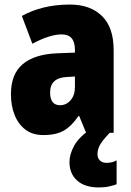

<svg xmlns="http://www.w3.org/2000/svg" viewBox="-20 -583 573 843"><path d="M287 -563Q376 -563 427.5 -513Q479 -463 479 -363V0H358L328 -73H324Q295 -30 261 -10Q227 10 170 10Q123 10 91.5 -14Q60 -38 44 -78.5Q28 -119 28 -169Q28 -258 80 -301.5Q132 -345 231 -349L309 -352V-364Q309 -432 251 -432Q199 -432 122 -391L76 -513Q119 -537 172 -550Q225 -563 287 -563ZM275 -245Q200 -242 200 -177Q200 -121 244 -121Q271 -121 290 -143Q309 -165 309 -200V-247ZM408 94Q408 111 418.5 121.5Q429 132 448 132Q461 132 472.5 129Q484 126 492 121V226Q479 231 459.5 235.5Q440 240 414 240Q353 240 319 210Q285 180 285 128Q285 95 305.5 57Q326 19 382 -19L462 0Q430 33 419 53Q408 73 408 94Z"/></svg>

Font: Noto Sans Malayalam Condensed Black
Style: Regular
Weight: 900
Width: 3
Designer: Jelle Bosma - Monotype Design Team
Foundry: Monotype Imaging Inc.
Version: Version 2.104; ttfautohint (v1.8.4.7-5d5b)